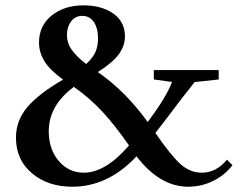

<svg xmlns="http://www.w3.org/2000/svg" viewBox="-20 -690 925 721"><path d="M251.5 11.2Q160.2 11.2 100.1 -39.3Q40 -89.8 40 -171.9Q39.6 -237.3 83 -288.1Q126.5 -338.9 216.8 -391.1Q168 -426.3 147.2 -459.7Q126.5 -493.2 126.5 -530.3Q126.5 -593.3 173.8 -631.6Q221.2 -669.9 293.5 -669.9Q361.3 -669.9 405.3 -639.2Q449.2 -608.4 449.2 -553.2Q449.2 -518.6 426.8 -487.1Q404.3 -455.6 347.2 -419.4Q449.7 -349.1 534.7 -231.9L541 -240.7Q603.5 -323.7 626 -382.3L557.6 -391.6V-426.8H801.3V-391.6L710.9 -381.8Q669.9 -331.1 590.3 -225.1L563.5 -190.9Q619.6 -108.9 656.2 -75.2Q692.9 -41.5 737.8 -41.5Q792.5 -41.5 832 -90.3L853 -69.8Q823.7 -31.7 779.8 -10.3Q735.8 11.2 687 11.2Q580.1 11.2 492.7 -103Q385.7 11.2 251.5 11.2ZM231.4 -559.1Q231.4 -528.8 249.3 -503.2Q267.1 -477.5 303.7 -449.7Q330.1 -474.1 339.1 -496.3Q348.1 -518.6 348.1 -544.4Q348.1 -584.5 332.3 -607.4Q316.4 -630.4 289.1 -630.4Q262.2 -630.4 246.8 -609.4Q231.4 -588.4 231.4 -559.1ZM163.1 -196.8Q163.1 -129.4 200.7 -85.4Q238.3 -41.5 294.9 -41.5Q376 -41.5 464.4 -143.6Q414.1 -216.8 365.2 -269.8Q316.4 -322.8 257.3 -363.8Q163.1 -293.9 163.1 -196.8Z"/></svg>

Font: Elstob 14pt SemiBold
Style: Regular
Weight: 600
Designer: Peter S. Baker
Version: Version 1.015